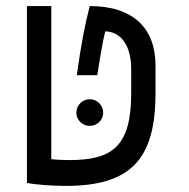

<svg xmlns="http://www.w3.org/2000/svg" viewBox="-20 -606 626 636"><path d="M198.2 9.8C413.6 9.8 495.1 -79.1 495.1 -296.9V-389.6C495.1 -510.3 423.3 -585.9 277.3 -585.9C261.7 -526.4 248.5 -458.5 234.4 -356.9H302.2C315.4 -442.9 322.8 -478 328.6 -502C370.6 -502 414.6 -467.8 414.6 -376V-297.4C414.6 -118.7 350.6 -75.7 208 -75.7C185.1 -75.7 166 -77.1 149.9 -78.6V-585.9H69.3V0C93.3 4.9 147 9.8 198.2 9.8ZM277.3 -189C301.8 -189 321.8 -208.5 321.8 -232.9C321.8 -257.3 301.8 -277.3 277.3 -277.3C252.9 -277.3 232.9 -257.3 232.9 -232.9C232.9 -208.5 252.9 -189 277.3 -189Z"/></svg>

Font: Cascadia Code SemiLight
Style: Regular
Weight: 350
Monospace: yes
Designer: Aaron Bell
Foundry: Saja Typeworks
Version: Version 2404.023